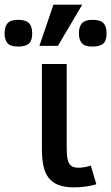

<svg xmlns="http://www.w3.org/2000/svg" viewBox="-105 -786 476 821"><path d="M307.1 2Q288.6 7.8 262.9 11.5Q237.3 15.1 210.9 15.1Q171.4 15.1 145 4.9Q118.7 -5.4 102.8 -25.9Q86.9 -46.4 80.6 -77.1Q74.2 -107.9 74.2 -148.9V-512.2H180.2V-157.2Q180.2 -132.8 182.1 -116.2Q184.1 -99.6 189.7 -88.9Q195.3 -78.1 205.3 -73.5Q215.3 -68.8 231 -68.8Q243.7 -68.8 258.1 -71.5Q272.5 -74.2 283.2 -78.1ZM350.6 -643.1Q350.6 -611.3 335.9 -599.1Q321.3 -586.9 290.5 -586.9Q256.8 -586.9 244.6 -601.8Q232.4 -616.7 232.4 -643.1Q232.4 -672.4 245.6 -686.8Q258.8 -701.2 290.5 -701.2Q323.7 -701.2 337.2 -687.3Q350.6 -673.3 350.6 -643.1ZM32.7 -643.1Q32.7 -611.3 18.1 -599.1Q3.4 -586.9 -27.3 -586.9Q-61 -586.9 -73.2 -601.8Q-85.4 -616.7 -85.4 -643.1Q-85.4 -672.4 -72.5 -686.8Q-59.6 -701.2 -27.3 -701.2Q4.9 -701.2 18.8 -687.3Q32.7 -673.3 32.7 -643.1ZM246.6 -766.1 142.6 -589.8H63.5L123.5 -766.1Z"/></svg>

Font: Clear Sans Medium
Style: Regular
Weight: 500
Foundry: Intel Corporation
Version: Version 1.00